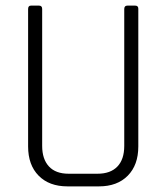

<svg xmlns="http://www.w3.org/2000/svg" viewBox="-20 -663 592 683"><path d="M433 -643H461Q472 -643 472 -632V-142Q472 -76 434.5 -38Q397 0 332 0H220Q155 0 117.5 -38Q80 -76 80 -142V-631Q80 -643 90 -643H119Q130 -643 130 -631V-144Q130 -97 154 -71Q178 -45 224 -45H327Q373 -45 397.5 -70.5Q422 -96 422 -144V-631Q422 -643 433 -643Z"/></svg>

Font: Rajdhani
Style: Regular
Weight: 400
Designer: Satya Rajpurohit, Jyotish Sonowal
Foundry: Indian Type Foundry
Version: Version 1.201;PS 1.0;hotconv 1.0.78;makeotf.lib2.5.61930; tt